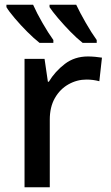

<svg xmlns="http://www.w3.org/2000/svg" viewBox="-20 -786 465 806"><path d="M349 -549Q363 -549 379.5 -547.5Q396 -546 408 -544L397 -445Q371 -452 343 -452Q303 -452 267.5 -432Q232 -412 210.5 -374.5Q189 -337 189 -284V0H83V-539H167L181 -443H185Q211 -486 252 -517.5Q293 -549 349 -549ZM300 -766Q316 -732 340.5 -689.5Q365 -647 386 -618V-606H327Q304 -624 276 -652.5Q248 -681 223.5 -710Q199 -739 188 -756V-766ZM119 -766Q134 -732 158.5 -689.5Q183 -647 204 -618V-606H146Q123 -624 94.5 -652.5Q66 -681 41.5 -710Q17 -739 7 -756V-766Z"/></svg>

Font: Noto Sans Medium
Style: Regular
Weight: 500
Designer: Monotype Design Team
Foundry: Monotype Imaging Inc.
Version: Version 2.007